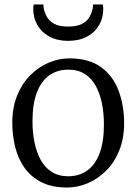

<svg xmlns="http://www.w3.org/2000/svg" viewBox="-20 -829 611 860"><path d="M35 -279.5Q35 -347.5 56.8 -401Q78.5 -454.5 115.2 -491.5Q152 -528.5 197.5 -548Q243 -567.5 290.5 -567.5Q379.5 -567.5 433.5 -527.5Q487.5 -487.5 511.8 -421.2Q536 -355 536 -277.5Q536 -209.5 514.5 -155.8Q493 -102 456 -65Q419 -28 373.5 -8.5Q328 11 280.5 11Q214 11 167 -12.2Q120 -35.5 91 -75.8Q62 -116 48.5 -168.5Q35 -221 35 -279.5ZM285.5 -39.5Q335.5 -39.5 371.5 -65.8Q407.5 -92 426.5 -143.5Q445.5 -195 445.5 -271Q445.5 -320.5 436.8 -364.8Q428 -409 409.5 -443.2Q391 -477.5 360.8 -497.2Q330.5 -517 286.5 -517Q236 -517 200 -491Q164 -465 144.8 -413.5Q125.5 -362 125.5 -285.5Q125.5 -236 134.5 -191.5Q143.5 -147 162.2 -112.8Q181 -78.5 211.8 -59Q242.5 -39.5 285.5 -39.5ZM285.5 -646Q236.5 -646 201.5 -665Q166.5 -684 147.8 -716.2Q129 -748.5 129 -788Q129 -793 129.5 -798.5Q130 -804 131 -809H174.5Q174.5 -806.5 174.8 -802.5Q175 -798.5 175.5 -793.5Q179 -774.5 189.2 -755Q199.5 -735.5 222.2 -722.8Q245 -710 285.5 -710Q326 -710 349 -722.8Q372 -735.5 382.2 -755Q392.5 -774.5 395.5 -793.5Q396.5 -798.5 396.5 -802.5Q396.5 -806.5 396.5 -809H440.5Q441.5 -804 442 -798.5Q442.5 -793 442.5 -788Q442.5 -748.5 423.8 -716.2Q405 -684 369.8 -665Q334.5 -646 285.5 -646Z"/></svg>

Font: Merriweather 24pt Light
Style: Regular
Weight: 300
Designer: Eben Sorkin
Foundry: Eben Sorkin
Version: Version 2.100